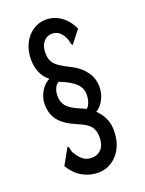

<svg xmlns="http://www.w3.org/2000/svg" viewBox="-139 -742 653 865"><g transform="rotate(-20 187.5 -309.5)"><path d="M179 55Q139 55 104 35Q69 15 45 -25L88 -102Q94 -100 94.5 -95Q95 -90 97.5 -80Q100 -70 113 -53Q124 -37 139 -27.5Q154 -18 174 -18Q204 -18 221.5 -38Q239 -58 239 -94Q239 -125 224 -145Q209 -165 164 -183Q105 -208 81 -239.5Q57 -271 57 -316Q57 -348 73.5 -376.5Q90 -405 116 -418Q68 -456 68 -528Q68 -569 84 -602Q100 -635 128.5 -654.5Q157 -674 192 -674Q231 -674 263.5 -651Q296 -628 315 -586L267 -525Q265 -527 263 -530.5Q261 -534 260 -540Q256 -565 239 -585Q222 -605 196 -605Q171 -605 155 -585.5Q139 -566 139 -534Q139 -507 148.5 -490.5Q158 -474 180 -460Q202 -446 240 -427Q273 -408 294.5 -377.5Q316 -347 316 -306Q316 -275 301 -246.5Q286 -218 264 -206Q286 -185 298 -159Q310 -133 310 -101Q310 -31 272.5 12Q235 55 179 55ZM228 -233Q239 -242 244.5 -259Q250 -276 250 -295Q250 -322 233 -341.5Q216 -361 179 -379L151 -391Q138 -385 131 -368.5Q124 -352 124 -332Q124 -303 139.5 -284Q155 -265 192 -249Q203 -244 211.5 -240.5Q220 -237 228 -233Z"/></g></svg>

Font: Inconsolata Condensed Medium
Style: Regular
Weight: 500
Width: 3
Monospace: yes
Designer: Raph Levien, Cyreal, Brenton Simpson
Foundry: Raph Levien, Cyreal, Google
Version: Version 3.100; ttfautohint (v1.8.4.7-5d5b)